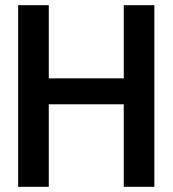

<svg xmlns="http://www.w3.org/2000/svg" viewBox="-20 -720 665 740"><path d="M50 -700H168V-418H457V-700H575V0H457V-318H168V0H50Z"/></svg>

Font: Niramit SemiBold
Style: Regular
Weight: 600
Designer: Katatrad Aksorn Co.,Ltd.
Foundry: Cadson Demak Co.,Ltd.
Version: Version 1.001; ttfautohint (v1.6)